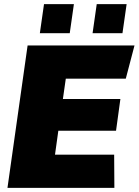

<svg xmlns="http://www.w3.org/2000/svg" viewBox="-20 -905 668 925"><path d="M16 0 113 -686H628L586 -526H297L283 -428H560L539 -275H261L245 -160H530L531 0ZM172 -745 192 -885H336L316 -745ZM426 -745 446 -885H590L570 -745Z"/></svg>

Font: Chivo Medium Black
Style: Italic
Weight: 900
Italic angle: -8.05°
Version: Version 2.002